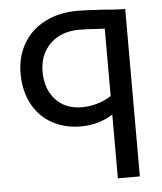

<svg xmlns="http://www.w3.org/2000/svg" viewBox="-52 -528 692 818"><g transform="rotate(-5 294.0 -119.0)"><path d="M45 -236Q45 -309 78 -365Q111 -421 171 -451.5Q231 -482 310 -482Q346 -482 423 -477Q470 -472 513 -472V244H419V-29Q392 -11 357 -0.5Q322 10 283 10Q212 10 158 -20.5Q104 -51 74.5 -107Q45 -163 45 -236ZM293 -71Q326 -71 359 -80.5Q392 -90 419 -108V-396L399 -397Q343 -401 310 -401Q233 -401 186 -355.5Q139 -310 139 -236Q139 -162 181 -116.5Q223 -71 293 -71Z"/></g></svg>

Font: Madhuban
Style: Regular
Weight: 400
Designer: jaikishan Patel
Foundry: MagicType
Version: Version 1.000